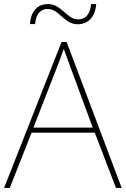

<svg xmlns="http://www.w3.org/2000/svg" viewBox="-20 -922 617 942"><path d="M127 -804H152C158 -864 187 -878 214 -878C272 -878 293 -803 361 -803C411 -803 447 -837 452 -902H427C421 -841 391 -827 362 -827C308 -827 282 -902 216 -902C165 -902 132 -870 127 -804ZM549 0H577L307 -716H282L0 0H28L135 -271H445ZM325 -594 435 -296H144L260 -593C270 -620 283 -652 293 -682C306 -645 317 -617 325 -594Z"/></svg>

Font: Noto Sans Sinhala Thin
Style: Regular
Weight: 100
Designer: Jelle Bosma - Monotype Design Team
Foundry: Monotype Imaging Inc.
Version: Version 2.006